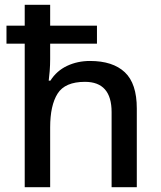

<svg xmlns="http://www.w3.org/2000/svg" viewBox="-20 -873 670 800"><path d="M189 -853V-766H384V-691H189V-627Q189 -601 187 -576.5Q185 -552 183 -537H190Q216 -578 259.5 -598.5Q303 -619 355 -619Q450 -619 500 -572Q550 -525 550 -421V-93H445V-406Q445 -532 334 -532Q251 -532 220 -483Q189 -434 189 -342V-93H83V-691H7V-766H83V-853Z"/></svg>

Font: Noto Sans Telugu UI Medium
Style: Regular
Weight: 500
Designer: Jelle Bosma - Monotype Design Team
Foundry: Monotype Imaging Inc.
Version: Version 2.005; ttfautohint (v1.8.4.7-5d5b)